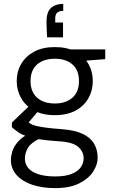

<svg xmlns="http://www.w3.org/2000/svg" viewBox="-20 -750 587 987"><path d="M264 217Q198 217 146.5 200Q95 183 65.5 150Q36 117 36 72Q36 53 43 29Q50 5 71 -20Q92 -45 132 -65L190 -41Q138 -16 123 11Q108 38 108 65Q108 93 125 113.5Q142 134 177 145.5Q212 157 264 157Q316 157 348.5 144Q381 131 395.5 109.5Q410 88 410 64Q410 30 382 5Q354 -20 279 -24Q218 -28 178.5 -34.5Q139 -41 113.5 -50.5Q88 -60 72 -71.5Q56 -83 41 -96V-120L136 -211L185 -189L114 -105L115 -130Q126 -121 136 -114.5Q146 -108 163 -103.5Q180 -99 211.5 -94.5Q243 -90 297 -86Q364 -81 404.5 -62Q445 -43 463.5 -11.5Q482 20 482 61Q482 96 459 132Q436 168 387.5 192.5Q339 217 264 217ZM262 -158Q199 -158 155.5 -181.5Q112 -205 89 -245Q66 -285 66 -333Q66 -382 89 -421.5Q112 -461 155.5 -484.5Q199 -508 262 -508Q325 -508 368.5 -484.5Q412 -461 434.5 -421.5Q457 -382 457 -333Q457 -285 434.5 -245Q412 -205 368.5 -181.5Q325 -158 262 -158ZM262 -218Q319 -218 352.5 -248Q386 -278 386 -333Q386 -389 352.5 -418.5Q319 -448 262 -448Q204 -448 170.5 -418.5Q137 -389 137 -333Q137 -278 170.5 -248Q204 -218 262 -218ZM342 -432 316 -496H521V-446ZM305 -730V-694Q283 -694 273.5 -684.5Q264 -675 264 -656V-634H304V-558H222Q221 -583 220 -601Q219 -619 219 -638Q219 -688 242 -709Q265 -730 305 -730Z"/></svg>

Font: DM Sans 36pt Light
Style: Regular
Weight: 300
Designer: Colophon Foundry, Jonny Pinhorn
Foundry: Colophon Foundry
Version: Version 4.004;gftools[0.9.30]